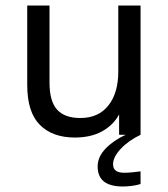

<svg xmlns="http://www.w3.org/2000/svg" viewBox="-20 -490 610 698"><path d="M252 10Q171 10 125 -36Q79 -82 79 -181V-470H160V-190Q160 -122 187.5 -91.5Q215 -61 272 -61Q338 -61 374 -106.5Q410 -152 410 -230V-470H491V0H413V-74Q392 -35 351 -12.5Q310 10 252 10ZM427 188Q381 188 358 170Q335 152 335 115Q335 80 364 50Q393 20 437 0H491Q447 21 419 51Q391 81 391 107Q391 138 431 138Q444 138 460.5 136.5Q477 135 491 133V179Q475 184 457.5 186Q440 188 427 188Z"/></svg>

Font: Gantari
Style: Regular
Weight: 400
Designer: Anugrah Pasau
Foundry: Lafontype
Version: Version 1.000; ttfautohint (v1.8.3)